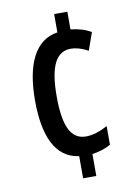

<svg xmlns="http://www.w3.org/2000/svg" viewBox="-84 -780 605 845"><g transform="rotate(-10 219.0 -357.0)"><path d="M277 -645V-724H218V-642C118 -627 69 -527 69 -363C69 -202 115 -102 218 -89V10H277V-88C307 -92 336 -101 360 -115V-198C326 -180 294 -169 263 -169C196 -169 166 -231 166 -364C166 -497 196 -561 264 -561C285 -561 312 -554 340 -538L368 -617C343 -632 313 -641 277 -645Z"/></g></svg>

Font: Noto Sans Sinhala UI ExtraCondensed Medium
Style: Regular
Weight: 500
Width: 2
Designer: Jelle Bosma - Monotype Design Team
Foundry: Monotype Imaging Inc.
Version: Version 2.006